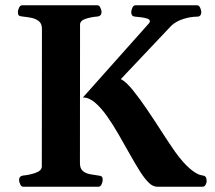

<svg xmlns="http://www.w3.org/2000/svg" viewBox="-20 -713 820 733"><path d="M69.3 0Q61 0 56.9 -9.8Q52.7 -19.5 52.7 -24.9Q52.7 -41 68.8 -43Q92.3 -44.9 116 -53.2Q139.6 -61.5 139.6 -77.6L140.1 -602.5Q140.1 -623.5 127.7 -632.8Q115.2 -642.1 98.1 -645.3Q81.1 -648.4 65.9 -649.9Q55.7 -650.9 52 -654.1Q48.3 -657.2 48.3 -668Q48.3 -673.3 52.5 -683.1Q56.6 -692.9 64.9 -692.9H351.1Q359.4 -692.9 363.5 -683.1Q367.7 -673.3 367.7 -668Q367.7 -651.4 351.6 -649.9Q330.6 -648.4 308.1 -641.6Q285.6 -634.8 285.6 -618.7L285.2 -90.3Q285.2 -69.3 296.4 -60.1Q307.6 -50.8 323.7 -47.9Q339.8 -44.9 354.5 -43Q364.7 -42 368.4 -39.1Q372.1 -36.1 372.1 -24.9Q372.1 -19.5 367.9 -9.8Q363.8 0 355.5 0ZM581.5 0Q564.5 0 549.6 -13.9Q534.7 -27.8 517.6 -53.7Q498.5 -83.5 477.3 -121.3Q456.1 -159.2 433.8 -198Q411.6 -236.8 388.7 -269.3Q365.7 -301.8 342.5 -321.5Q319.3 -341.3 296.4 -340.8L547.9 -623Q552.2 -627.9 552.2 -631.8Q552.2 -638.7 542 -642.1Q531.7 -645.5 518.6 -647Q505.4 -648.4 496.1 -649.4Q486.8 -650.4 483.9 -655Q481 -659.7 481 -667.5Q481 -672.9 485.1 -682.9Q489.3 -692.9 497.6 -692.9H731.9Q740.2 -692.9 744.4 -682.9Q748.5 -672.9 748.5 -667.5Q748.5 -649.4 732.4 -649.4Q707.5 -649.4 679.9 -640.6Q652.3 -631.8 634.8 -615.7L441.4 -411.1Q461.9 -400.4 488 -367.9Q514.2 -335.4 543 -292.7Q571.8 -250 599.4 -207Q627 -164.1 649.4 -132.3Q679.7 -90.3 706.5 -67.9Q733.4 -45.4 751.5 -43.5Q761.7 -42.5 765.4 -37.1Q769 -31.7 769 -20.5Q769 -15.1 764.9 -7.6Q760.7 0 752.4 0Z"/></svg>

Font: Gelasio SemiBold
Style: Regular
Weight: 600
Designer: Eben Sorkin
Foundry: Eben Sorkin
Version: Version 1.008